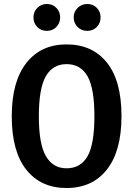

<svg xmlns="http://www.w3.org/2000/svg" viewBox="-20 -929 668 964"><path d="M215 -909Q244 -909 263 -889.5Q282 -870 282 -842Q282 -813 263 -793.5Q244 -774 215 -774Q186 -774 167 -793.5Q148 -813 148 -842Q148 -870 167.5 -889.5Q187 -909 215 -909ZM418 -909Q447 -909 466 -889.5Q485 -870 485 -842Q485 -813 466 -793.5Q447 -774 418 -774Q389 -774 369.5 -793.5Q350 -813 350 -842Q350 -870 370 -889.5Q390 -909 418 -909ZM314 -706Q444 -706 517 -614.5Q590 -523 590 -346Q590 -171 517 -78Q444 15 314 15Q185 15 112 -77Q39 -169 39 -345Q39 -519 112 -612.5Q185 -706 314 -706ZM314 -607Q245 -607 210 -546Q175 -485 175 -345Q175 -206 210.5 -145Q246 -84 314 -84Q385 -84 419.5 -144.5Q454 -205 454 -346Q454 -485 419.5 -546Q385 -607 314 -607Z"/></svg>

Font: Fira Sans Condensed Medium
Style: Regular
Weight: 500
Width: 3
Designer: Carrois Corporate & Edenspiekermann AG
Foundry: Carrois Corporate GbR & Edenspiekermann AG
Version: Version 4.203;PS 004.203;hotconv 1.0.88;makeotf.lib2.5.64775